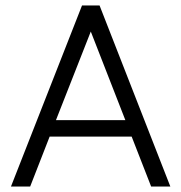

<svg xmlns="http://www.w3.org/2000/svg" viewBox="-20 -680 661 700"><path d="M531 0 460 -182H161L90 0H20L279 -660H343L601 0ZM184 -242H437L311 -565Z"/></svg>

Font: Lil Grotesk
Style: Regular
Weight: 400
Designer: Bastien Sozeau
Foundry: NBR — Bastien Sozeau
Version: Version 4.002; ttfautohint (v1.8.4.7-5d5b)